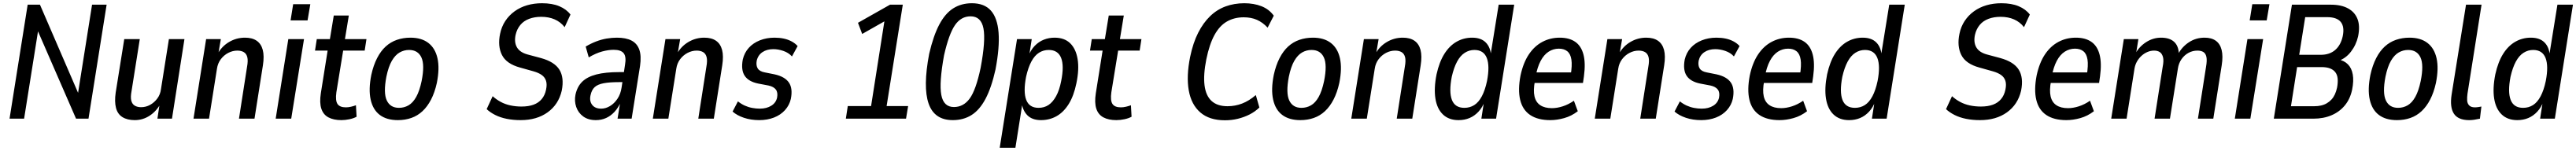

<svg xmlns="http://www.w3.org/2000/svg" viewBox="-20 -734 15923 934"><path d="M39 0 151 -705H227L475 -131H458L549 -705H639L527 0H450L201 -572H220L129 0Z M813 9Q767 9 737 -9.5Q707 -28 697 -66.5Q687 -105 695 -161L748 -492H844L793 -170Q786 -133 791.5 -111.5Q797 -90 813 -80.5Q829 -71 852 -71Q882 -71 908 -85.5Q934 -100 952.5 -125Q971 -150 975 -183L1024 -492H1120L1043 0H953L967 -94H973Q947 -46 905 -18.5Q863 9 813 9Z M1176 0 1254 -492H1345L1329 -399H1324Q1350 -447 1395.5 -474Q1441 -501 1494 -501Q1539 -501 1566.5 -482Q1594 -463 1604 -425.5Q1614 -388 1605 -330L1553 0H1457L1507 -321Q1514 -359 1508.5 -380.5Q1503 -402 1487 -411.5Q1471 -421 1447 -421Q1418 -421 1391 -407Q1364 -393 1345 -368Q1326 -343 1321 -309L1272 0Z M1776 -608 1792 -708H1898L1881 -608ZM1684 0 1762 -492H1859L1780 0Z M2090 9Q2042 9 2010 -8Q1978 -25 1966 -62Q1954 -99 1963 -157L2005 -421H1927L1938 -492H2019L2043 -638H2136L2112 -492H2245L2234 -421H2101L2059 -163Q2052 -112 2066 -91Q2080 -70 2118 -70Q2133 -70 2150 -74Q2167 -78 2180 -83L2184 -12Q2166 -2 2140 3.5Q2114 9 2090 9Z M2439 9Q2370 9 2327.5 -23Q2285 -55 2271 -118Q2257 -181 2275 -271Q2288 -330 2310.5 -374Q2333 -418 2363.5 -446Q2394 -474 2433 -487.5Q2472 -501 2517 -501Q2585 -501 2627.5 -468.5Q2670 -436 2684 -373.5Q2698 -311 2680 -221Q2667 -162 2644.5 -118.5Q2622 -75 2591.5 -46.5Q2561 -18 2522.5 -4.5Q2484 9 2439 9ZM2446 -67Q2478 -67 2505 -82.5Q2532 -98 2552.5 -134.5Q2573 -171 2586 -233Q2606 -333 2584.5 -379Q2563 -425 2508 -425Q2477 -425 2450 -409.5Q2423 -394 2402 -358Q2381 -322 2368 -259Q2349 -159 2370.5 -113Q2392 -67 2446 -67Z M3198 9Q3152 9 3112 1Q3072 -7 3040.5 -23Q3009 -39 2988 -59L3025 -139Q3047 -119 3074.5 -104Q3102 -89 3135 -82Q3168 -75 3203 -75Q3247 -75 3278 -86.5Q3309 -98 3328.5 -121.5Q3348 -145 3355 -179Q3362 -212 3355 -234Q3348 -256 3328.5 -270Q3309 -284 3277 -293L3195 -316Q3110 -339 3082.5 -394Q3055 -449 3071 -525Q3080 -569 3103 -604Q3126 -639 3160.5 -664Q3195 -689 3238 -701.5Q3281 -714 3330 -714Q3393 -714 3437 -695.5Q3481 -677 3506 -644L3470 -566Q3445 -598 3408.5 -614Q3372 -630 3325 -630Q3284 -630 3250.5 -617.5Q3217 -605 3196 -579.5Q3175 -554 3167 -519Q3157 -473 3175 -441.5Q3193 -410 3241 -397L3323 -375Q3407 -352 3437.5 -303Q3468 -254 3452 -173Q3442 -130 3420 -96.5Q3398 -63 3364.5 -39Q3331 -15 3289.5 -3Q3248 9 3198 9Z M3663 9Q3616 9 3585 -13.5Q3554 -36 3541.5 -72.5Q3529 -109 3537 -149Q3548 -199 3579 -229Q3610 -259 3666 -273.5Q3722 -288 3807 -288H3850L3841 -226H3805Q3747 -226 3710.5 -219Q3674 -212 3655.5 -195Q3637 -178 3630 -145Q3622 -109 3640 -85.5Q3658 -62 3696 -62Q3723 -62 3749.5 -77.5Q3776 -93 3796 -122.5Q3816 -152 3822 -193L3843 -332Q3852 -383 3835 -404.5Q3818 -426 3773 -426Q3740 -426 3701.5 -415.5Q3663 -405 3619 -379L3600 -446Q3632 -465 3664.5 -477.5Q3697 -490 3729.5 -495.5Q3762 -501 3793 -501Q3849 -501 3883.5 -483Q3918 -465 3931.5 -426.5Q3945 -388 3936 -326L3884 0H3797L3814 -105H3818Q3802 -68 3778.5 -42.5Q3755 -17 3726 -4Q3697 9 3663 9Z M4015 0 4093 -492H4184L4168 -399H4163Q4189 -447 4234.5 -474Q4280 -501 4333 -501Q4378 -501 4405.5 -482Q4433 -463 4443 -425.5Q4453 -388 4444 -330L4392 0H4296L4346 -321Q4353 -359 4347.5 -380.5Q4342 -402 4326 -411.5Q4310 -421 4286 -421Q4257 -421 4230 -407Q4203 -393 4184 -368Q4165 -343 4160 -309L4111 0Z M4673 9Q4621 9 4578 -5.5Q4535 -20 4508 -44L4541 -107Q4561 -91 4583 -81Q4605 -71 4629 -66.5Q4653 -62 4676 -62Q4718 -62 4747 -80Q4776 -98 4783 -130Q4789 -162 4775.5 -180Q4762 -198 4730 -205L4667 -217Q4607 -229 4583 -265Q4559 -301 4571 -366Q4581 -408 4608 -438Q4635 -468 4676.5 -484.5Q4718 -501 4767 -501Q4797 -501 4823.5 -495.5Q4850 -490 4872.5 -478Q4895 -466 4910 -449L4875 -385Q4854 -408 4822 -419Q4790 -430 4760 -430Q4720 -430 4692.5 -411.5Q4665 -393 4657 -358Q4652 -329 4663.5 -310.5Q4675 -292 4708 -286L4768 -274Q4831 -260 4856 -223.5Q4881 -187 4868 -122Q4859 -83 4832 -53Q4805 -23 4764 -7Q4723 9 4673 9Z M5208 0 5220 -78H5364L5450 -626L5487 -625L5309 -524L5283 -593L5481 -705H5560L5460 -78H5593L5580 0Z M5869 9Q5755 9 5719.5 -93.5Q5684 -196 5723 -401Q5749 -513 5785.5 -582Q5822 -651 5872 -682.5Q5922 -714 5987 -714Q6064 -714 6104.5 -668.5Q6145 -623 6152 -532Q6159 -441 6133 -304Q6108 -192 6071.5 -123Q6035 -54 5985 -22.5Q5935 9 5869 9ZM5876 -72Q5935 -72 5973.5 -124.5Q6012 -177 6041 -314Q6073 -484 6058.5 -558.5Q6044 -633 5979 -633Q5920 -633 5882.5 -578.5Q5845 -524 5815 -392Q5784 -222 5798 -147Q5812 -72 5876 -72Z M6159 180 6266 -492H6357L6340 -382H6334Q6350 -424 6375 -450Q6400 -476 6431.5 -488.5Q6463 -501 6498 -501Q6559 -501 6594.5 -466.5Q6630 -432 6640.5 -368.5Q6651 -305 6633 -219Q6617 -141 6585.5 -90.5Q6554 -40 6510.5 -15.5Q6467 9 6414 9Q6360 9 6330 -21Q6300 -51 6294 -104H6301L6256 180ZM6399 -67Q6434 -67 6460.5 -84.5Q6487 -102 6507.5 -139Q6528 -176 6539 -233Q6558 -327 6538.5 -376Q6519 -425 6462 -425Q6429 -425 6402 -408Q6375 -391 6355 -354Q6335 -317 6322 -259Q6304 -165 6323 -116Q6342 -67 6399 -67Z M6880 9Q6832 9 6800 -8Q6768 -25 6756 -62Q6744 -99 6753 -157L6795 -421H6717L6728 -492H6809L6833 -638H6926L6902 -492H7035L7024 -421H6891L6849 -163Q6842 -112 6856 -91Q6870 -70 6908 -70Q6923 -70 6940 -74Q6957 -78 6970 -83L6974 -12Q6956 -2 6930 3.5Q6904 9 6880 9Z M7551 10Q7455 10 7399 -38.5Q7343 -87 7327.5 -175Q7312 -263 7336 -382Q7354 -469 7385.5 -531Q7417 -593 7459.5 -634Q7502 -675 7555.5 -694.5Q7609 -714 7671 -714Q7730 -714 7777 -695.5Q7824 -677 7853 -637L7815 -563Q7784 -596 7748.5 -611.5Q7713 -627 7667 -627Q7609 -627 7563.5 -601Q7518 -575 7486.5 -517.5Q7455 -460 7436 -367Q7417 -271 7425 -206.5Q7433 -142 7468.5 -109.5Q7504 -77 7567 -77Q7614 -77 7657 -93.5Q7700 -110 7742 -146L7764 -69Q7737 -43 7703.5 -26Q7670 -9 7631.5 0.5Q7593 10 7551 10Z M8017 9Q7948 9 7905.5 -23Q7863 -55 7849 -118Q7835 -181 7853 -271Q7866 -330 7888.5 -374Q7911 -418 7941.5 -446Q7972 -474 8011 -487.5Q8050 -501 8095 -501Q8163 -501 8205.5 -468.5Q8248 -436 8262 -373.5Q8276 -311 8258 -221Q8245 -162 8222.5 -118.5Q8200 -75 8169.5 -46.5Q8139 -18 8100.5 -4.5Q8062 9 8017 9ZM8024 -67Q8056 -67 8083 -82.5Q8110 -98 8130.5 -134.5Q8151 -171 8164 -233Q8184 -333 8162.5 -379Q8141 -425 8086 -425Q8055 -425 8028 -409.5Q8001 -394 7980 -358Q7959 -322 7946 -259Q7927 -159 7948.5 -113Q7970 -67 8024 -67Z M8332 0 8410 -492H8501L8485 -399H8480Q8506 -447 8551.5 -474Q8597 -501 8650 -501Q8695 -501 8722.5 -482Q8750 -463 8760 -425.5Q8770 -388 8761 -330L8709 0H8613L8663 -321Q8670 -359 8664.5 -380.5Q8659 -402 8643 -411.5Q8627 -421 8603 -421Q8574 -421 8547 -407Q8520 -393 8501 -368Q8482 -343 8477 -309L8428 0Z M8995 9Q8935 9 8898.5 -26Q8862 -61 8852 -124.5Q8842 -188 8859 -274Q8876 -351 8907.5 -401Q8939 -451 8983 -476Q9027 -501 9079 -501Q9134 -501 9163.5 -471Q9193 -441 9196 -388L9192 -389L9243 -705H9339L9227 0H9136L9153 -110H9158Q9143 -70 9118.5 -43.5Q9094 -17 9063 -4Q9032 9 8995 9ZM9031 -67Q9065 -67 9092 -84Q9119 -101 9139 -138.5Q9159 -176 9171 -233Q9189 -326 9169.5 -375.5Q9150 -425 9093 -425Q9061 -425 9033.5 -407.5Q9006 -390 8986 -353Q8966 -316 8953 -259Q8935 -165 8954 -116Q8973 -67 9031 -67Z M9562 9Q9485 9 9438 -22.5Q9391 -54 9376 -116Q9361 -178 9378 -267Q9395 -346 9429.5 -397.5Q9464 -449 9513 -475Q9562 -501 9620 -501Q9679 -501 9716 -475.5Q9753 -450 9767 -397Q9781 -344 9770 -262L9764 -221H9449L9459 -286H9706L9688 -268Q9698 -330 9692.5 -365.5Q9687 -401 9667 -417Q9647 -433 9615 -433Q9581 -433 9552 -414.5Q9523 -396 9502.5 -357.5Q9482 -319 9471 -259L9467 -233Q9456 -175 9464.5 -138Q9473 -101 9500.5 -83Q9528 -65 9572 -65Q9604 -65 9639.5 -76.5Q9675 -88 9708 -111L9732 -46Q9693 -16 9648 -3.5Q9603 9 9562 9Z M9837 0 9915 -492H10006L9990 -399H9985Q10011 -447 10056.5 -474Q10102 -501 10155 -501Q10200 -501 10227.5 -482Q10255 -463 10265 -425.5Q10275 -388 10266 -330L10214 0H10118L10168 -321Q10175 -359 10169.5 -380.5Q10164 -402 10148 -411.5Q10132 -421 10108 -421Q10079 -421 10052 -407Q10025 -393 10006 -368Q9987 -343 9982 -309L9933 0Z M10495 9Q10443 9 10400 -5.5Q10357 -20 10330 -44L10363 -107Q10383 -91 10405 -81Q10427 -71 10451 -66.5Q10475 -62 10498 -62Q10540 -62 10569 -80Q10598 -98 10605 -130Q10611 -162 10597.5 -180Q10584 -198 10552 -205L10489 -217Q10429 -229 10405 -265Q10381 -301 10393 -366Q10403 -408 10430 -438Q10457 -468 10498.5 -484.5Q10540 -501 10589 -501Q10619 -501 10645.5 -495.5Q10672 -490 10694.5 -478Q10717 -466 10732 -449L10697 -385Q10676 -408 10644 -419Q10612 -430 10582 -430Q10542 -430 10514.5 -411.5Q10487 -393 10479 -358Q10474 -329 10485.5 -310.5Q10497 -292 10530 -286L10590 -274Q10653 -260 10678 -223.5Q10703 -187 10690 -122Q10681 -83 10654 -53Q10627 -23 10586 -7Q10545 9 10495 9Z M10979 9Q10902 9 10855 -22.5Q10808 -54 10793 -116Q10778 -178 10795 -267Q10812 -346 10846.5 -397.5Q10881 -449 10930 -475Q10979 -501 11037 -501Q11096 -501 11133 -475.5Q11170 -450 11184 -397Q11198 -344 11187 -262L11181 -221H10866L10876 -286H11123L11105 -268Q11115 -330 11109.5 -365.5Q11104 -401 11084 -417Q11064 -433 11032 -433Q10998 -433 10969 -414.5Q10940 -396 10919.5 -357.5Q10899 -319 10888 -259L10884 -233Q10873 -175 10881.5 -138Q10890 -101 10917.5 -83Q10945 -65 10989 -65Q11021 -65 11056.5 -76.5Q11092 -88 11125 -111L11149 -46Q11110 -16 11065 -3.5Q11020 9 10979 9Z M11409 9Q11349 9 11312.5 -26Q11276 -61 11266 -124.5Q11256 -188 11273 -274Q11290 -351 11321.5 -401Q11353 -451 11397 -476Q11441 -501 11493 -501Q11548 -501 11577.5 -471Q11607 -441 11610 -388L11606 -389L11657 -705H11753L11641 0H11550L11567 -110H11572Q11557 -70 11532.5 -43.5Q11508 -17 11477 -4Q11446 9 11409 9ZM11445 -67Q11479 -67 11506 -84Q11533 -101 11553 -138.5Q11573 -176 11585 -233Q11603 -326 11583.5 -375.5Q11564 -425 11507 -425Q11475 -425 11447.5 -407.5Q11420 -390 11400 -353Q11380 -316 11367 -259Q11349 -165 11368 -116Q11387 -67 11445 -67Z M12218 9Q12172 9 12132 1Q12092 -7 12060.5 -23Q12029 -39 12008 -59L12045 -139Q12067 -119 12094.5 -104Q12122 -89 12155 -82Q12188 -75 12223 -75Q12267 -75 12298 -86.5Q12329 -98 12348.5 -121.5Q12368 -145 12375 -179Q12382 -212 12375 -234Q12368 -256 12348.5 -270Q12329 -284 12297 -293L12215 -316Q12130 -339 12102.5 -394Q12075 -449 12091 -525Q12100 -569 12123 -604Q12146 -639 12180.5 -664Q12215 -689 12258 -701.5Q12301 -714 12350 -714Q12413 -714 12457 -695.5Q12501 -677 12526 -644L12490 -566Q12465 -598 12428.5 -614Q12392 -630 12345 -630Q12304 -630 12270.5 -617.5Q12237 -605 12216 -579.5Q12195 -554 12187 -519Q12177 -473 12195 -441.5Q12213 -410 12261 -397L12343 -375Q12427 -352 12457.5 -303Q12488 -254 12472 -173Q12462 -130 12440 -96.5Q12418 -63 12384.5 -39Q12351 -15 12309.5 -3Q12268 9 12218 9Z M12752 9Q12675 9 12628 -22.5Q12581 -54 12566 -116Q12551 -178 12568 -267Q12585 -346 12619.5 -397.5Q12654 -449 12703 -475Q12752 -501 12810 -501Q12869 -501 12906 -475.5Q12943 -450 12957 -397Q12971 -344 12960 -262L12954 -221H12639L12649 -286H12896L12878 -268Q12888 -330 12882.5 -365.5Q12877 -401 12857 -417Q12837 -433 12805 -433Q12771 -433 12742 -414.5Q12713 -396 12692.5 -357.5Q12672 -319 12661 -259L12657 -233Q12646 -175 12654.5 -138Q12663 -101 12690.5 -83Q12718 -65 12762 -65Q12794 -65 12829.5 -76.5Q12865 -88 12898 -111L12922 -46Q12883 -16 12838 -3.5Q12793 9 12752 9Z M13029 0 13107 -492H13197L13182 -399H13177Q13200 -444 13243.5 -472.5Q13287 -501 13337 -501Q13389 -501 13417 -476Q13445 -451 13447 -402L13443 -400Q13467 -445 13510 -473Q13553 -501 13606 -501Q13649 -501 13675.5 -482Q13702 -463 13711.5 -425Q13721 -387 13712 -330L13660 0H13565L13615 -320Q13622 -360 13617.5 -381.5Q13613 -403 13599 -412Q13585 -421 13562 -421Q13532 -421 13506.5 -407Q13481 -393 13463.5 -368Q13446 -343 13441 -309L13392 0H13297L13347 -320Q13355 -359 13349 -381Q13343 -403 13329 -412Q13315 -421 13294 -421Q13273 -421 13253 -412.5Q13233 -404 13216.5 -389Q13200 -374 13188.5 -354Q13177 -334 13173 -310L13124 0Z M13885 -608 13901 -708H14007L13990 -608ZM13793 0 13871 -492H13968L13889 0Z M14034 0 14146 -705H14387Q14451 -705 14493 -682Q14535 -659 14551.5 -616Q14568 -573 14555 -509Q14543 -456 14510.5 -414Q14478 -372 14432 -357L14434 -366Q14469 -359 14492 -336Q14515 -313 14522 -273.5Q14529 -234 14518 -179Q14506 -122 14473 -82Q14440 -42 14390.5 -21Q14341 0 14279 0ZM14140 -77H14284Q14307 -77 14326.5 -81.5Q14346 -86 14362 -95.5Q14378 -105 14390.5 -118.5Q14403 -132 14411.5 -150.5Q14420 -169 14425 -192Q14431 -225 14428.5 -248.5Q14426 -272 14414 -287.5Q14402 -303 14381 -311Q14360 -319 14329 -319H14178ZM14191 -395H14324Q14379 -395 14413.5 -425Q14448 -455 14460 -510Q14472 -568 14448 -598Q14424 -628 14363 -628H14228Z M14795 9Q14726 9 14683.5 -23Q14641 -55 14627 -118Q14613 -181 14631 -271Q14644 -330 14666.5 -374Q14689 -418 14719.5 -446Q14750 -474 14789 -487.5Q14828 -501 14873 -501Q14941 -501 14983.5 -468.5Q15026 -436 15040 -373.5Q15054 -311 15036 -221Q15023 -162 15000.5 -118.5Q14978 -75 14947.5 -46.5Q14917 -18 14878.5 -4.5Q14840 9 14795 9ZM14802 -67Q14834 -67 14861 -82.5Q14888 -98 14908.5 -134.5Q14929 -171 14942 -233Q14962 -333 14940.5 -379Q14919 -425 14864 -425Q14833 -425 14806 -409.5Q14779 -394 14758 -358Q14737 -322 14724 -259Q14705 -159 14726.5 -113Q14748 -67 14802 -67Z M15242 9Q15173 9 15147 -31Q15121 -71 15133 -149L15222 -705H15318L15231 -154Q15228 -132 15229 -113Q15230 -94 15241.5 -82Q15253 -70 15277 -70Q15288 -70 15300 -72Q15312 -74 15317 -75L15308 0Q15289 4 15273.5 6.5Q15258 9 15242 9Z M15539 9Q15479 9 15442.5 -26Q15406 -61 15396 -124.5Q15386 -188 15403 -274Q15420 -351 15451.5 -401Q15483 -451 15527 -476Q15571 -501 15623 -501Q15678 -501 15707.5 -471Q15737 -441 15740 -388L15736 -389L15787 -705H15883L15771 0H15680L15697 -110H15702Q15687 -70 15662.5 -43.5Q15638 -17 15607 -4Q15576 9 15539 9ZM15575 -67Q15609 -67 15636 -84Q15663 -101 15683 -138.5Q15703 -176 15715 -233Q15733 -326 15713.5 -375.5Q15694 -425 15637 -425Q15605 -425 15577.5 -407.5Q15550 -390 15530 -353Q15510 -316 15497 -259Q15479 -165 15498 -116Q15517 -67 15575 -67Z"/></svg>

Font: Nunito Sans 10pt Condensed SemiBold
Style: Italic
Weight: 600
Width: 3
Italic angle: -9°
Designer: Vernon Adams
Foundry: Vernon Adams
Version: Version 3.101;gftools[0.9.27]